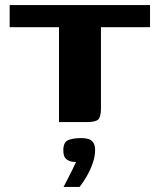

<svg xmlns="http://www.w3.org/2000/svg" viewBox="-20 -480 628 755"><path d="M18 -460H570V-373H377V-54Q377 -22 367 -11Q357 0 322 0H212V-373H18ZM230 255Q241 234 248.5 219Q256 204 263.5 189.5Q271 175 279 157Q276 157 272 156.5Q268 156 264 156Q251 154 240 145Q229 136 229 111Q229 79 248 71Q267 63 300 63Q314 63 326 66Q338 69 346 79.5Q354 90 354 111Q354 134 345 160.5Q336 187 322 211.5Q308 236 293 255Z"/></svg>

Font: Genos Thin
Style: Bold
Weight: 700
Version: Version 1.010